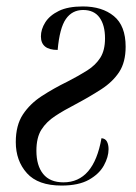

<svg xmlns="http://www.w3.org/2000/svg" viewBox="-20 -566 422 596"><path d="M171 10Q98 10 63.5 -28.5Q29 -67 29 -125Q29 -177 51 -210.5Q73 -244 110 -268Q147 -292 190 -313Q225 -331 251 -347.5Q277 -364 291.5 -387Q306 -410 306 -447Q306 -488 289 -511.5Q272 -535 238 -535Q204 -535 184.5 -507Q165 -479 159 -411Q107 -411 107 -453Q107 -475 120.5 -496.5Q134 -518 162.5 -532Q191 -546 237 -546Q297 -546 333.5 -516Q370 -486 370 -421Q370 -373 350 -342.5Q330 -312 294.5 -289Q259 -266 214 -242Q179 -224 151.5 -206Q124 -188 108.5 -163.5Q93 -139 93 -98Q93 -52 114 -26Q135 0 177 0Q271 0 295 -137Q307 -136 312 -126.5Q317 -117 317 -103Q317 -79 302.5 -52.5Q288 -26 256 -8Q224 10 171 10Z"/></svg>

Font: Noto Serif Display ExtraCondensed
Style: Italic
Weight: 400
Width: 2
Italic angle: -12°
Designer: Monotype Design Team
Foundry: Monotype Imaging Inc.
Version: Version 2.009